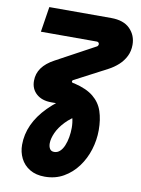

<svg xmlns="http://www.w3.org/2000/svg" viewBox="-98 -766 769 1048"><g transform="rotate(10 286.0 -242.0)"><path d="M224 216Q175 216 141 195.5Q107 175 89.8 140.5Q72.7 106 72.7 65.7Q72.7 8 97.2 -46Q121.7 -100 171.2 -150Q220.7 -200 294 -245L356 -148.3Q309.3 -123.3 279.2 -91.3Q249 -59.3 234.5 -26.8Q220 5.7 220 31.7Q220 50 227.5 62Q235 74 251.7 74Q269.7 74 283.3 61.3Q297 48.7 305.8 27.3Q314.7 6 319.2 -20Q323.7 -46 323.7 -72.3Q323.7 -100.3 317.2 -126.8Q310.7 -153.3 298 -170.7Q285.3 -181.7 270.3 -185.3Q255.3 -189 239.7 -190H189.3Q137.3 -190 106.7 -217.3Q76 -244.7 76 -289Q76 -329.7 98.8 -361.3Q121.7 -393 167 -417.3L382.3 -534Q386 -536 387.7 -539.5Q389.3 -543 390 -546.3Q390 -551.7 386.7 -555.7Q383.3 -559.7 377 -559.7H66.7L88.7 -700H431.7Q500.7 -700 536.2 -664.2Q571.7 -628.3 571.7 -575.7Q571.7 -540.7 557.5 -512.2Q543.3 -483.7 519.3 -461.8Q495.3 -440 465.7 -424.3L286.3 -330.3Q283.7 -329.3 282.2 -326.8Q280.7 -324.3 280.7 -322.3Q280.7 -315.3 289.7 -314.3L296 -313.3Q364.7 -297 402.7 -265.8Q440.7 -234.7 455.8 -189.3Q471 -144 471 -84.7Q471 -30.3 454.5 23.2Q438 76.7 405.8 120.2Q373.7 163.7 328 189.8Q282.3 216 224 216Z"/></g></svg>

Font: MuseoModerno Thin
Style: Italic
Weight: 100
Italic angle: -9°
Designer: Pablo Cosgaya, Héctor Gatti, Marcela Romero, and the Authors of The MuseoModerno Project.
Foundry: Omnibus-Type Team
Version: Version 1.003